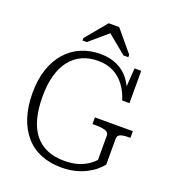

<svg xmlns="http://www.w3.org/2000/svg" viewBox="-164 -1047 1071 1189"><g transform="rotate(20 371.5 -453.0)"><path d="M632 -264V-95Q618 -77 594.5 -57Q571 -37 538 -20Q505 -3 464 7Q423 17 376 17Q301 17 240.5 -7.5Q180 -32 138 -80.5Q96 -129 73.5 -198.5Q51 -268 51 -357Q51 -445 74 -513.5Q97 -582 139.5 -630Q182 -678 239.5 -702.5Q297 -727 366 -727Q427 -727 474.5 -705.5Q522 -684 553.5 -644.5Q585 -605 601 -551H582L593 -715H637V-502H589Q573 -555 543 -595.5Q513 -636 469.5 -659Q426 -682 366 -682Q308 -682 262 -661Q216 -640 183.5 -599Q151 -558 134 -497.5Q117 -437 117 -357Q117 -276 133.5 -214Q150 -152 183 -111Q216 -70 264.5 -49Q313 -28 376 -28Q434 -28 473.5 -41.5Q513 -55 537.5 -73Q562 -91 574 -105V-264Q574 -288 549 -295Q524 -302 486 -302H466V-346H716V-302H704Q671 -302 651.5 -295Q632 -288 632 -264ZM416 -923H347L231 -783V-767H259L401 -888L355 -887L501 -767H533V-783Z"/></g></svg>

Font: Roboto Serif SemiCondensed ExtraLight
Style: Regular
Weight: 250
Width: 4
Designer: Greg Gazdowicz
Foundry: Commercial Type
Version: Version 1.007